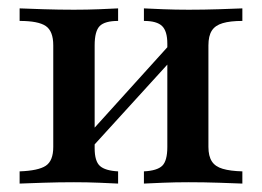

<svg xmlns="http://www.w3.org/2000/svg" viewBox="-20 -436 622 456"><path d="M321.8 0V-29Q353.2 -30.6 365.3 -42.3Q377.4 -54 377.4 -87.1V-332.3Q377.4 -362.1 364.9 -374.2Q352.4 -386.3 321.8 -386.3V-416.1Q337.1 -415.3 366.9 -414.1Q396.8 -412.9 428.2 -412.9Q463.7 -412.9 500.4 -414.1Q537.1 -415.3 555.6 -416.1V-386.3Q526.6 -386.3 508.9 -381Q491.1 -375.8 483.1 -363.3Q475 -350.8 475 -328.2V-87.1Q475 -65.3 483.1 -52.8Q491.1 -40.3 508.9 -35.1Q526.6 -29.8 555.6 -29V0Q537.1 -0.8 500.4 -2Q463.7 -3.2 428.2 -3.2Q396.8 -3.2 366.9 -2Q337.1 -0.8 321.8 0ZM26.6 0V-29Q71 -30.6 88.7 -42.3Q106.5 -54 106.5 -87.1V-328.2Q106.5 -362.1 88.7 -374.2Q71 -386.3 26.6 -386.3V-416.1Q45.2 -415.3 82.7 -414.1Q120.2 -412.9 155.6 -412.9Q187.1 -412.9 216.1 -414.1Q245.2 -415.3 260.5 -416.1V-386.3Q229 -386.3 216.9 -374.2Q204.8 -362.1 204.8 -328.2V-83.9Q204.8 -53.2 217.3 -41.9Q229.8 -30.6 260.5 -29V0Q245.2 -0.8 216.1 -2Q187.1 -3.2 155.6 -3.2Q120.2 -3.2 82.7 -2Q45.2 -0.8 26.6 0ZM192.7 -79.8 175.8 -100.8 388.7 -336.3 406.5 -314.5Z"/></svg>

Font: Playfair 5pt SemiExpanded Light SemiBold
Style: Regular
Weight: 600
Version: Version 2.001;gftools[0.9.30]